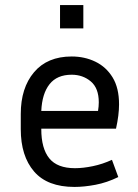

<svg xmlns="http://www.w3.org/2000/svg" viewBox="-20 -728 544 758"><path d="M447 -29Q402 -7 357 1.5Q312 10 274 10Q167 10 114.5 -51Q62 -112 62 -218V-278Q62 -381 114.5 -443Q167 -505 263 -505Q314 -505 356.5 -484.5Q399 -464 424.5 -422.5Q450 -381 450 -316Q450 -274 438 -220H143V-218Q143 -142 174.5 -103Q206 -64 276 -64Q308 -64 346.5 -72Q385 -80 422 -97ZM263 -433Q205 -433 175.5 -395.5Q146 -358 143 -290H367Q370 -308 370 -324Q370 -380 338.5 -406.5Q307 -433 263 -433ZM309 -616H217V-708H309Z"/></svg>

Font: Inria Sans
Style: Regular
Weight: 400
Designer: Black Foundry Team
Foundry: Black Foundry
Version: Version 1.2; ttfautohint (v1.8.3)